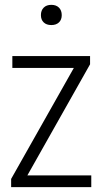

<svg xmlns="http://www.w3.org/2000/svg" viewBox="-20 -773 420 793"><path d="M26 0V-34L285 -492.5H31V-541.5H352V-507.5L93 -48.5H357V0ZM192 -669.5Q172 -669.5 160.5 -680.5Q149 -691.5 149 -710.5Q149 -730 160.5 -741.5Q172 -753 192 -753Q212 -753 223.5 -741.5Q235 -730 235 -710.5Q235 -691.5 223.5 -680.5Q212 -669.5 192 -669.5Z"/></svg>

Font: Encode Sans Condensed Condensed Light
Style: Regular
Weight: 300
Width: 3
Designer: Multiple Designers
Foundry: Impallari Type
Version: Version 3.000; ttfautohint (v1.8.3) -l 8 -r 50 -G 200 -x 14 